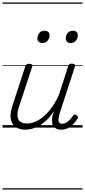

<svg xmlns="http://www.w3.org/2000/svg" viewBox="-20 -1030 686 1550"><path d="M186 17Q139 17 107 -4.5Q75 -26 67 -68.5Q59 -111 80 -175L184 -494Q189 -506 195.5 -510.5Q202 -515 215 -515Q232 -515 238 -509Q244 -503 240 -491L133 -167Q119 -125 121 -94.5Q123 -64 142.5 -48.5Q162 -33 200 -33Q228 -33 260.5 -45.5Q293 -58 327 -85.5Q361 -113 393.5 -156.5Q426 -200 455 -262L530 -495Q534 -508 540 -512Q546 -516 559 -516Q576 -516 582.5 -510.5Q589 -505 585 -493L461 -113Q453 -87 452 -68Q451 -49 459 -40Q467 -31 483 -31Q499 -31 515 -40.5Q531 -50 544.5 -64.5Q558 -79 568 -93Q572 -101 579 -104Q586 -107 597 -100Q608 -94 609 -86.5Q610 -79 605 -71Q593 -51 574.5 -31Q556 -11 531 3Q506 17 476 17Q452 17 435.5 9Q419 1 410 -13.5Q401 -28 400 -49Q399 -70 404 -97L415 -132Q387 -90 357 -61Q327 -32 296.5 -15Q266 2 238 9.5Q210 17 186 17ZM322 -683Q305 -683 293.5 -692Q282 -701 282 -719Q282 -743 297 -762.5Q312 -782 339 -782Q357 -782 368.5 -773Q380 -764 380 -745Q380 -722 365 -702.5Q350 -683 322 -683ZM551 -683Q533 -683 522 -692Q511 -701 511 -719Q511 -743 525.5 -762.5Q540 -782 568 -782Q586 -782 597 -773Q608 -764 608 -745Q608 -722 593.5 -702.5Q579 -683 551 -683ZM0 490H646V500H0ZM0 -20H646V0H0ZM0 -505H646V-500H0ZM0 -1010H646V-1000H0Z"/></svg>

Font: Playwrite BE VLG Guides
Style: Regular
Weight: 400
Designer: Veronika Burian, José Scaglione
Foundry: TypeTogether
Version: Version 1.003